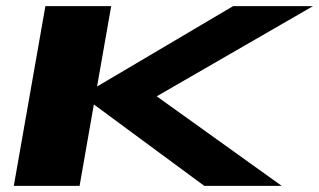

<svg xmlns="http://www.w3.org/2000/svg" viewBox="-20 -606 1040 626"><path d="M25 0 128 -586H342.5L296.5 -324L740 -586H1000.5L491 -292L898.5 0H646L286 -265.5L239.5 0Z"/></svg>

Font: Anybody UltraExpanded Regular
Style: Bold Italic
Weight: 700
Width: 9
Italic angle: -10°
Designer: Tyler Finck
Foundry: Etcetera Type Company
Version: Version 1.010; ttfautohint (v1.8.3) -l 8 -r 50 -G 200 -x 14 